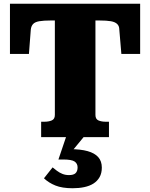

<svg xmlns="http://www.w3.org/2000/svg" viewBox="-20 -730 800 1022"><path d="M272 -118V-621H250Q212 -621 189 -617Q166 -613 156 -602Q146 -591 144 -573L134 -443H33V-710H726V-443H626L615 -573Q615 -591 604 -602Q593 -613 570.5 -617Q548 -621 509 -621H488V-118Q488 -96 504 -89Q520 -82 544 -82H560V0H199V-82H216Q239 -82 255.5 -89Q272 -96 272 -118ZM429 -5 359 80 354 64Q409 64 446.5 74.5Q484 85 503 106.5Q522 128 522 162Q522 192 510 213Q498 234 477.5 247Q457 260 428.5 266Q400 272 367 272Q311 272 275 257.5Q239 243 214 219L260 161Q271 170 283.5 179.5Q296 189 312 195.5Q328 202 347 202Q372 202 382.5 191.5Q393 181 393 161Q393 141 377.5 130Q362 119 316 119H291L333 -5Z"/></svg>

Font: Roboto Serif ExtraBold
Style: Regular
Weight: 800
Designer: Greg Gazdowicz
Foundry: Commercial Type
Version: Version 1.008